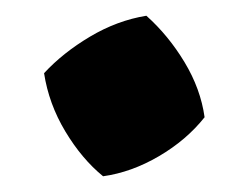

<svg xmlns="http://www.w3.org/2000/svg" viewBox="-20 -394 294 244"><path d="M111 -170Q84 -192 63 -227Q42 -262 36 -301Q60 -327 94.5 -347.5Q129 -368 166 -374Q194 -349 214.5 -315Q235 -281 240 -245Q217 -216 182 -195.5Q147 -175 111 -170Z"/></svg>

Font: Piazzolla SC ExtraBold
Style: Italic
Weight: 800
Italic angle: -11.3°
Designer: Juan Pablo del Peral
Foundry: Huerta Tipografica
Version: Version 1.330